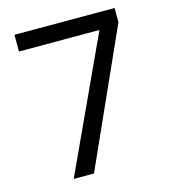

<svg xmlns="http://www.w3.org/2000/svg" viewBox="-107 -800 786 887"><g transform="rotate(-15 286.0 -357.0)"><path d="M136 0H233L523 -646V-714H44V-634H429Z"/></g></svg>

Font: Noto Sans Arabic UI
Style: Regular
Weight: 400
Designer: Monotype Design Team, Nadine Chahine and Nizar Qandah
Foundry: Monotype Imaging Inc.
Version: Version 2.010